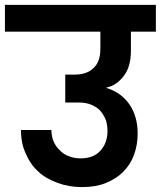

<svg xmlns="http://www.w3.org/2000/svg" viewBox="-41 -760 651 777"><path d="M589.8 -631.8H488.8V-555.2Q488.8 -490.7 460.9 -454.1Q431.6 -414.1 390.1 -405.8V-403.8Q447.8 -386.7 481.9 -338.9Q516.1 -289.6 516.1 -220.2Q516.1 -172.9 501 -132.8Q486.8 -93.8 457 -64Q429.7 -36.6 386.2 -19Q346.2 -2.9 291 -2.9Q237.3 -2.9 191.9 -20Q143.1 -37.6 113.8 -65.9Q81.5 -95.2 63 -139.2Q43.9 -179.2 43.9 -233.9H167Q167 -209 175.8 -188Q185.1 -166 201.2 -151.9Q215.8 -135.3 237.8 -127.9Q258.8 -119.1 285.2 -119.1Q337.4 -119.1 365.2 -149.9Q394 -181.6 394 -230Q394 -251 388.2 -272Q380.9 -291.5 367.2 -309.1Q355.5 -323.7 331.1 -335Q308.6 -345.2 277.8 -345.2H223.1V-458H259.8Q311 -458 337.9 -484.9Q365.2 -510.7 365.2 -562V-631.8H-21V-740.2H589.8Z"/></svg>

Font: PoppinsZ SemiBold
Style: Regular
Weight: 600
Designer: Ninad Kale (Devanagari), Jonny Pinhorn (Latin)
Foundry: Indian Type Foundry
Version: Version 3.002;FEAKit 1.0